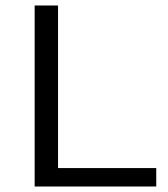

<svg xmlns="http://www.w3.org/2000/svg" viewBox="-20 -678 610 698"><path d="M548 -67V0H106V-658H191V-67Z"/></svg>

Font: Ysabeau Infant Medium
Style: Regular
Weight: 500
Designer: Christian Thalmann (Catharsis Fonts)
Version: Version 0.003